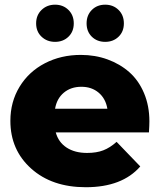

<svg xmlns="http://www.w3.org/2000/svg" viewBox="-20 -783 689 812"><path d="M342.8 8.8Q199.7 8.8 111.8 -70.1Q23.9 -148.9 23.9 -272Q23.9 -352.1 62.7 -416Q101.6 -480 169.7 -515.4Q237.8 -550.8 321.8 -550.8Q382.3 -550.8 434.8 -531.7Q487.3 -512.7 526.9 -477.8Q566.4 -442.9 589.1 -389.2Q611.8 -335.4 611.8 -270Q611.8 -253.4 609.9 -223.1H215.8Q227.1 -181.6 261.7 -158.9Q296.4 -136.2 348.1 -136.2Q388.2 -136.2 416.7 -147.2Q445.3 -158.2 473.1 -183.1L573.2 -79.1Q496.6 8.8 342.8 8.8ZM269.5 -627.7Q247.1 -606 212.9 -606Q178.7 -606 155.8 -627.7Q132.8 -649.4 132.8 -684.1Q132.8 -718.8 155.8 -741Q178.7 -763.2 212.9 -763.2Q247.1 -763.2 269.5 -741Q292 -718.8 292 -684.1Q292 -649.4 269.5 -627.7ZM481.4 -627.7Q459 -606 424.8 -606Q390.6 -606 368.4 -627.7Q346.2 -649.4 346.2 -684.1Q346.2 -718.8 368.4 -741Q390.6 -763.2 424.8 -763.2Q459 -763.2 481.4 -741Q503.9 -718.8 503.9 -684.1Q503.9 -649.4 481.4 -627.7ZM212.9 -323.2H434.1Q426.8 -366.2 397.2 -391.1Q367.7 -416 324.2 -416Q279.8 -416 250 -391.1Q220.2 -366.2 212.9 -323.2Z"/></svg>

Font: Montserrat ExtraBold
Style: Regular
Weight: 800
Designer: Julieta Ulanovsky
Foundry: Julieta Ulanovsky
Version: Version 9.000